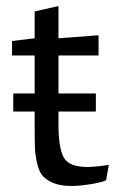

<svg xmlns="http://www.w3.org/2000/svg" viewBox="-20 -607 394 637"><path d="M20 -423V-471L95 -480V-569L174 -587V-480L307 -490V-423H174V-297H298V-237H174V-196Q174 -116 191.5 -84.5Q209 -53 270 -53Q296 -53 341 -60L332 -9Q318 -2 281 4Q244 10 216 10Q181 10 158 0.5Q135 -9 122.5 -22.5Q110 -36 103.5 -64Q97 -92 96 -115Q95 -138 95 -181V-237H24V-297H95V-423Z"/></svg>

Font: Enriqueta
Style: Regular
Weight: 400
Designer: Viviana Monsalve, Gustavo Ibarra
Foundry: Viviana Monsalve, Gustavo Ibarra
Version: Version 1.002